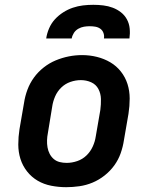

<svg xmlns="http://www.w3.org/2000/svg" viewBox="-20 -770 640 798"><path d="M255 8Q224 8 193 2Q162 -4 136.5 -19Q111 -34 92.5 -57.5Q74 -81 65 -109.5Q56 -138 56 -169.5Q56 -201 61 -233L80 -343Q84 -370 94 -397Q104 -424 121 -447.5Q138 -471 161.5 -489.5Q185 -508 211.5 -519Q238 -530 265.5 -535.5Q293 -541 321 -541Q353 -541 383 -533.5Q413 -526 438.5 -511Q464 -496 482.5 -472.5Q501 -449 510 -420.5Q519 -392 519 -360.5Q519 -329 514 -297L495 -187Q491 -160 481.5 -133Q472 -106 455 -82.5Q438 -59 414.5 -40.5Q391 -22 364.5 -11Q338 0 310 4Q282 8 255 8ZM257 -93Q279 -93 301 -100.5Q323 -108 339.5 -124Q356 -140 365.5 -161Q375 -182 378 -203L397 -313Q400 -336 399.5 -358.5Q399 -381 389 -400Q379 -419 359 -428Q339 -437 316 -437Q294 -437 272.5 -429.5Q251 -422 234.5 -406Q218 -390 209 -369Q200 -348 197 -327L179 -217Q176 -202 175.5 -187Q175 -172 177.5 -157.5Q180 -143 186.5 -130.5Q193 -118 203.5 -109Q214 -100 228 -96.5Q242 -93 257 -93ZM172 -610Q175 -631 184 -652Q193 -673 208 -689.5Q223 -706 242.5 -718.5Q262 -731 283 -738Q304 -745 325 -747.5Q346 -750 368 -750Q389 -750 409.5 -747.5Q430 -745 448.5 -738Q467 -731 482.5 -719Q498 -707 507.5 -689.5Q517 -672 519 -651.5Q521 -631 518 -610H412Q414 -622 410 -633Q406 -644 397 -650.5Q388 -657 376.5 -659Q365 -661 353 -661Q341 -661 329 -659Q317 -657 305.5 -650.5Q294 -644 287 -633Q280 -622 278 -610Z"/></svg>

Font: Iosevka Curly Slab ExObl
Style: Bold
Weight: 700
Width: 7
Italic angle: -9°
Monospace: yes
Designer: Belleve Invis
Foundry: Belleve Invis
Version: Version 11.0.0; ttfautohint (v1.8.3)